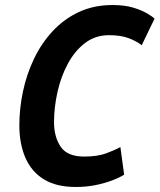

<svg xmlns="http://www.w3.org/2000/svg" viewBox="-20 -729 635 764"><path d="M281 15Q204 15 154.5 -15.5Q105 -46 81 -101.5Q57 -157 57 -230Q57 -297 71.5 -365.5Q86 -434 115.5 -495.5Q145 -557 189.5 -605Q234 -653 293.5 -681Q353 -709 428 -709Q476 -709 510.5 -698.5Q545 -688 566.5 -675Q588 -662 595 -655L544 -549Q522 -566 491 -577.5Q460 -589 414 -589Q359 -589 318 -557.5Q277 -526 249.5 -474.5Q222 -423 208.5 -362Q195 -301 195 -243Q195 -184 221.5 -145Q248 -106 315 -106Q367 -106 401.5 -118.5Q436 -131 459 -144L474 -34Q455 -22 426 -11Q397 0 360.5 7.5Q324 15 281 15Z"/></svg>

Font: Ubuntu Sans Mono
Style: Italic
Weight: 400
Italic angle: -13.5°
Monospace: yes
Designer: Dalton Maag Ltd
Foundry: Dalton Maag Ltd
Version: Version 1.006